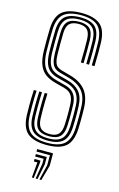

<svg xmlns="http://www.w3.org/2000/svg" viewBox="-150 -867 709 1144"><g transform="rotate(15 204.5 -295.0)"><path d="M205.7 7Q124.9 7 86.8 -25.2Q48.8 -57.5 46.1 -135.6Q45.4 -162.2 45.2 -187.9Q45 -213.7 45.6 -239Q46.2 -264.3 47.7 -289.9H64.5Q63.4 -269.6 62.7 -246.2Q61.9 -222.9 62 -195.6Q62 -168.4 63 -136.2Q65.3 -65.6 99.2 -36Q133 -6.4 205.7 -6.4Q278.6 -6.4 311.3 -36.6Q344 -66.7 346.8 -136.2Q347.7 -156.3 348 -177.5Q348.2 -198.8 348.2 -220.7Q348.1 -242.7 347.2 -264.5Q344.9 -330.6 314.6 -365.1Q284.4 -399.5 231 -413.9L173.7 -429.4Q153 -434.9 139.7 -445.8Q126.3 -456.7 119.6 -477.6Q113 -498.4 112 -533.4Q111.3 -566.1 111.6 -597.5Q111.9 -629 112.6 -663.6Q113.9 -711.4 135.5 -732.2Q157 -752.9 205.1 -752.9Q248.3 -752.9 269.9 -733.1Q291.6 -713.2 293.1 -662.7Q293.9 -636.9 293.6 -598.9Q293.4 -560.9 292.4 -520.9H275.5Q276.5 -561.6 276.8 -598.5Q277 -635.3 276.2 -662.1Q275.1 -704.2 258.2 -721.8Q241.3 -739.5 205.1 -739.5Q166.9 -739.5 148.7 -722.2Q130.4 -704.9 129.4 -662.5Q128.7 -630.1 128.5 -597.9Q128.2 -565.6 128.9 -533.8Q129.6 -502.2 135.2 -484.5Q140.8 -466.9 151.4 -458.5Q162.1 -450.1 177.7 -445.7L234.7 -429.8Q295.7 -413.1 328.6 -374.3Q361.5 -335.4 364.1 -265.2Q365 -244.7 365 -222.3Q365.1 -199.9 364.8 -177.6Q364.6 -155.4 363.7 -135.6Q360.6 -59.3 323.9 -26.1Q287.2 7 205.7 7ZM205.7 -19.9Q141.6 -19.9 111.8 -46.7Q82 -73.5 79.9 -136.8Q79.2 -164 79 -189.4Q78.8 -214.8 79.4 -239.7Q80 -264.6 81.1 -289.9H98Q96.9 -266.5 96.3 -242.4Q95.7 -218.2 95.8 -192.2Q95.8 -166.3 96.7 -137.2Q98.7 -81.2 124.3 -57.4Q149.8 -33.6 205.7 -33.6Q261.3 -33.6 286.1 -57.9Q310.9 -82.2 313 -137.3Q313.9 -158 314.2 -178.7Q314.5 -199.4 314.4 -220.6Q314.3 -241.7 313.4 -263.2Q312.2 -298.5 301.6 -322Q291.1 -345.5 271.4 -359.9Q251.8 -374.3 223.7 -381.7L165.8 -397.1Q139.1 -404.2 119.8 -418.4Q100.5 -432.5 89.9 -459.5Q79.3 -486.5 78.2 -532.4Q77.7 -553.5 77.7 -575.5Q77.7 -597.6 78 -619.9Q78.3 -642.3 78.8 -664.5Q80.6 -726.8 110.1 -753.4Q139.7 -780.1 205.1 -780.1Q266.1 -780.1 295.5 -754Q324.8 -727.9 326.9 -663.6Q327.6 -638.6 327.4 -599.4Q327.2 -560.3 326.1 -520.9H309.3Q310.3 -561.2 310.5 -599.5Q310.8 -637.8 310 -663.2Q308.3 -721 282.5 -743.7Q256.7 -766.4 205.1 -766.4Q148.6 -766.4 123 -742.9Q97.3 -719.4 95.7 -664Q94.9 -633 94.7 -598.3Q94.4 -563.5 95.1 -532.8Q96.1 -492.9 104.6 -469Q113 -445 129.3 -432.3Q145.6 -419.6 169.7 -413.1L227.3 -397.7Q274.1 -385.3 301.1 -354.9Q328 -324.5 330.3 -263.9Q331.2 -240.5 331.4 -219.6Q331.6 -198.7 331.2 -178.5Q330.8 -158.3 329.9 -136.9Q327.4 -74.8 298.8 -47.4Q270.2 -19.9 205.7 -19.9ZM205.7 -47.1Q158.5 -47.1 136.8 -68.1Q115.1 -89.1 113.6 -137.9Q112.9 -162.9 112.6 -187.3Q112.3 -211.6 112.9 -236.9Q113.5 -262.3 114.7 -289.9H131.4Q130.4 -261.6 129.8 -237.8Q129.2 -214 129.5 -190.3Q129.8 -166.7 130.5 -138.2Q131.9 -96.2 149.6 -78.4Q167.3 -60.5 205.7 -60.5Q243.2 -60.5 260.3 -78.7Q277.5 -96.8 279.2 -138.1Q280.2 -161.9 280.6 -182.3Q280.9 -202.6 280.7 -221.9Q280.5 -241.3 279.6 -262Q278.7 -289 271.3 -306.5Q263.9 -324 250.2 -334.2Q236.5 -344.5 216.3 -349.8L158.1 -365.2Q121.7 -374.9 96.8 -393.6Q71.9 -412.2 58.8 -445.4Q45.8 -478.6 44.5 -531.4Q43.9 -560.6 44 -594.4Q44.1 -628.1 45.1 -665.4Q47.2 -742.4 85.2 -774.7Q123.2 -807 205.1 -807Q281.3 -807 319.7 -775.9Q358.2 -744.7 360.7 -664.8Q361.4 -640.5 361.3 -601.7Q361.2 -562.9 359.9 -520.9H343Q344.3 -560 344.4 -598.9Q344.5 -637.9 343.8 -664.2Q341.6 -735.7 308 -764.6Q274.3 -793.6 205.1 -793.6Q131.2 -793.6 97.6 -764Q64 -734.5 62 -664.8Q61.2 -636.1 60.9 -598.2Q60.7 -560.2 61.4 -531.8Q62.5 -485.1 73.4 -455Q84.4 -425 106.4 -407.6Q128.3 -390.3 162.1 -381.2L220 -365.8Q242.9 -359.9 259.5 -348.1Q276.2 -336.3 285.8 -315.7Q295.4 -295.1 296.5 -262.6Q297.2 -242.3 297.4 -221.8Q297.6 -201.2 297.3 -180.3Q297.1 -159.4 296.1 -137.8Q294.2 -89.4 273.2 -68.2Q252.2 -47.1 205.7 -47.1ZM217.7 216.6 240.6 121.3V60.3H157.9V45H255.9V121.3L229.4 216.6ZM171.1 216.6 179.6 121.3H157.9V106.1H194.8V121.3L182.8 216.6ZM194.4 216.6 210.1 121.3V90.8H157.9V75.5H225.4V121.3L206.1 216.6Z"/></g></svg>

Font: Big Shoulders Inline Text SC Thin
Style: Regular
Weight: 100
Designer: Patric King
Foundry: XO Type Co
Version: Version 2.002